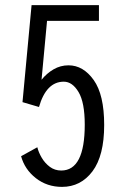

<svg xmlns="http://www.w3.org/2000/svg" viewBox="-20 -720 490 751"><path d="M222.5 11Q164 11 120.2 -23.2Q76.5 -57.5 62.5 -109L126 -144Q131 -123.5 143.5 -102.5Q156 -81.5 175.2 -67.2Q194.5 -53 219.5 -53Q311.5 -53 311.5 -232.5Q311.5 -319.5 287.2 -360Q263 -400.5 229.5 -400.5Q161 -400.5 132.5 -301.5L68 -320.5L103.5 -700H367V-638.5H164L142.5 -408Q162.5 -433 189.5 -448.8Q216.5 -464.5 248 -464.5Q305.5 -464.5 346.5 -407Q387.5 -349.5 387.5 -231Q387.5 -111 341.8 -50Q296 11 222.5 11Z"/></svg>

Font: Trispace Condensed Light
Style: Regular
Weight: 300
Width: 3
Designer: Tyler Finck
Foundry: Etcetera Type Company
Version: Version 1.210; ttfautohint (v1.8.3)